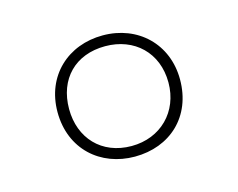

<svg xmlns="http://www.w3.org/2000/svg" viewBox="-54 -799 536 433"><g transform="rotate(-15 214.0 -582.5)"><path d="M214 -441C296 -441 357 -496 357 -583C357 -666 296 -724 214 -724C133 -724 71 -668 71 -583C71 -496 134 -441 214 -441ZM213 -466C143 -466 98 -515 98 -583C98 -653 143 -699 213 -699C281 -699 330 -653 330 -583C330 -515 281 -466 213 -466Z"/></g></svg>

Font: Noto Sans Malayalam Thin
Style: Regular
Weight: 100
Designer: Jelle Bosma - Monotype Design Team
Foundry: Monotype Imaging Inc.
Version: Version 2.104